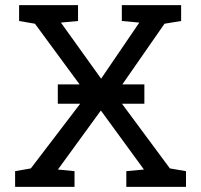

<svg xmlns="http://www.w3.org/2000/svg" viewBox="-20 -731 787 751"><path d="M39.1 0V-61.5L100.6 -72.3L320.8 -360.8L116.7 -638.2L54.7 -648.9V-710.9H285.2V-648.9L218.3 -642.6L375.5 -423.3L524.9 -642.6L456.5 -648.9V-710.9H688.5V-648.9L623.5 -638.2L430.7 -360.8L644.5 -72.3L707.5 -61.5V0H474.1V-61.5L543 -67.9L374.5 -298.8L206.5 -67.9L271.5 -61.5V0ZM206.1 -325.2V-400.9H544.7V-325.2Z"/></svg>

Font: Roboto Slab
Style: Regular
Weight: 400
Designer: Google
Version: Version 2.000; ttfautohint (v1.8.1.43-b0c9)